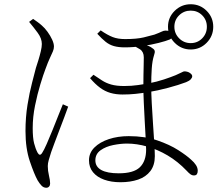

<svg xmlns="http://www.w3.org/2000/svg" viewBox="-20 -828 1040 904"><path d="M547 30Q504 30 470.5 18Q437 6 418 -17Q399 -40 399 -73Q399 -108 424.5 -133.5Q450 -159 492.5 -173Q535 -187 586 -187Q662 -187 720.5 -167Q779 -147 819.5 -121Q860 -95 880 -76Q894 -64 902.5 -51Q911 -38 911 -24Q911 -14 907 -8Q903 -2 893 -2Q884 -2 876 -8Q868 -14 859 -24Q817 -68 769.5 -96Q722 -124 673 -138Q624 -152 578 -152Q548 -152 513 -145Q478 -138 453.5 -120.5Q429 -103 429 -73Q429 -43 457 -27.5Q485 -12 539 -12Q609 -12 638.5 -40.5Q668 -69 668 -124Q668 -139 666 -175Q664 -211 661.5 -256Q659 -301 657 -345.5Q655 -390 655 -423Q655 -449 655.5 -475Q656 -501 656.5 -523Q657 -545 657 -558Q657 -584 639 -596Q621 -608 606 -612L635 -625Q650 -622 661 -618.5Q672 -615 681 -611Q690 -607 699 -600Q707 -595 708.5 -588Q710 -581 705 -567Q697 -542 694.5 -505.5Q692 -469 692 -422Q692 -390 694.5 -342Q697 -294 700.5 -244Q704 -194 706.5 -153Q709 -112 709 -93Q709 -50 688 -22.5Q667 5 630.5 17.5Q594 30 547 30ZM198 56Q185 56 175.5 46Q166 36 157 21Q141 -8 120.5 -68.5Q100 -129 100 -211Q100 -276 109.5 -334.5Q119 -393 131 -438.5Q143 -484 149 -508Q154 -523 160.5 -544Q167 -565 172 -586Q177 -607 177 -621Q177 -647 157.5 -673.5Q138 -700 117 -725L136 -739Q146 -732 156.5 -724.5Q167 -717 177 -708Q191 -696 204 -678Q217 -660 225.5 -641.5Q234 -623 234 -609Q234 -598 229 -586Q224 -574 215 -555Q206 -536 194 -503Q184 -477 170 -431Q156 -385 145 -331Q134 -277 134 -225Q134 -179 140.5 -153.5Q147 -128 157 -109Q162 -100 167.5 -99.5Q173 -99 179 -109Q187 -121 200 -150.5Q213 -180 227.5 -216Q242 -252 255 -285Q268 -318 276 -337L301 -326Q294 -306 282.5 -275.5Q271 -245 258.5 -212.5Q246 -180 236 -153Q226 -126 221 -112Q214 -90 209.5 -74.5Q205 -59 205 -46Q205 -24 210.5 -1.5Q216 21 216 36Q216 45 211 50.5Q206 56 198 56ZM557 -383Q526 -383 500 -390.5Q474 -398 451 -415Q428 -432 404 -460L420 -476Q441 -462 460 -449.5Q479 -437 503.5 -430Q528 -423 565 -423Q599 -423 630 -427.5Q661 -432 678 -435Q719 -443 752 -454Q785 -465 807 -474Q828 -483 836 -487.5Q844 -492 848 -492Q854 -492 860.5 -490.5Q867 -489 872.5 -485.5Q878 -482 881.5 -478Q885 -474 885 -469Q885 -462 878 -454.5Q871 -447 856 -441Q822 -428 771.5 -414.5Q721 -401 677 -394Q646 -389 617.5 -386Q589 -383 557 -383ZM567 -605Q538 -605 516.5 -611Q495 -617 477 -631.5Q459 -646 438 -669L454 -685Q486 -663 510.5 -653.5Q535 -644 569 -644Q624 -644 657 -652Q690 -660 707 -665Q731 -674 741 -679Q751 -684 759 -684Q776 -684 786 -679.5Q796 -675 796 -664Q796 -658 791.5 -652Q787 -646 779 -642Q762 -635 727 -626Q692 -617 650 -611Q608 -605 567 -605ZM878 -595Q834 -595 802.5 -626.5Q771 -658 771 -702Q771 -746 802.5 -777Q834 -808 878 -808Q922 -808 953 -777Q984 -746 984 -702Q984 -658 953 -626.5Q922 -595 878 -595ZM878 -625Q910 -625 932 -647.5Q954 -670 954 -702Q954 -734 932 -756Q910 -778 878 -778Q846 -778 823.5 -756Q801 -734 801 -702Q801 -670 823.5 -647.5Q846 -625 878 -625Z"/></svg>

Font: Noto Serif KR ExtraLight
Style: Regular
Weight: 200
Designer: Ryoko NISHIZUKA 西塚涼子 (kana & ideographs); Frank Grießhammer (Latin, Greek & Cyrillic); Wenlong ZHANG 张文龙 (bopomofo); San
Foundry: Adobe
Version: Version 2.002-H1;hotconv 1.1.0;makeotfexe 2.6.0